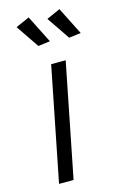

<svg xmlns="http://www.w3.org/2000/svg" viewBox="-116 -803 546 855"><g transform="rotate(-15 156.5 -375.5)"><path d="M217 -524 113 0H46L150 -524ZM107 -751 171 -624 116 -617 44 -723ZM249 -751 313 -624 258 -617 186 -723Z"/></g></svg>

Font: Gontserrat Light
Style: Italic
Weight: 300
Italic angle: -11.3°
Designer: Julieta Ulanovsky
Foundry: Julieta Ulanovsky
Version: Version 6.001